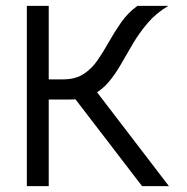

<svg xmlns="http://www.w3.org/2000/svg" viewBox="-20 -638 640 658"><path d="M94 -297V-366H196Q238 -366 266 -384Q294 -402 314 -431Q334 -460 353 -494Q372 -528 395 -561Q418 -594 451 -618H557Q515 -593 486.5 -559.5Q458 -526 436.5 -490Q415 -454 395.5 -419.5Q376 -385 353 -357.5Q330 -330 298.5 -313.5Q267 -297 221 -297ZM72 0V-618H147V0ZM467 0 210 -335 288 -354 559 0Z"/></svg>

Font: Victor Mono
Style: Regular
Weight: 400
Monospace: yes
Designer: Rune Bjørnerås
Version: Version 1.561;gftools[0.9.30]